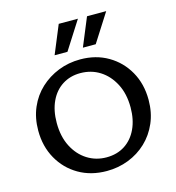

<svg xmlns="http://www.w3.org/2000/svg" viewBox="-130 -1018 1048 1141"><g transform="rotate(-15 394.0 -447.5)"><path d="M387 12Q290 12 215 -31.5Q140 -75 97 -151.5Q54 -228 54 -325Q54 -403 81.5 -466.5Q109 -530 157.5 -575Q206 -620 269 -645Q332 -670 404 -670Q500 -670 574.5 -626.5Q649 -583 692 -507Q735 -431 735 -333Q735 -255 707.5 -191.5Q680 -128 632 -82.5Q584 -37 521 -12.5Q458 12 387 12ZM406 -67Q471 -67 519 -98Q567 -129 593.5 -185.5Q620 -242 620 -317Q620 -401 588 -462.5Q556 -524 503 -557.5Q450 -591 383 -591Q321 -591 273 -560.5Q225 -530 198.5 -473.5Q172 -417 172 -341Q172 -257 203.5 -195.5Q235 -134 288 -100.5Q341 -67 406 -67ZM264 -733 336 -907H454L343 -733ZM438 -733 510 -907H628L517 -733Z"/></g></svg>

Font: Ysabeau SC SemiBold
Style: Regular
Weight: 600
Designer: Christian Thalmann (Catharsis Fonts)
Version: Version 2.001;gftools[0.9.30]; featfreeze: smcp